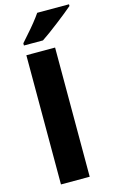

<svg xmlns="http://www.w3.org/2000/svg" viewBox="-144 -1034 670 1091"><g transform="rotate(-15 190.5 -488.5)"><path d="M241 0H72V-760H241ZM381 -967Q365 -953 340 -933Q315 -913 286.5 -891Q258 -869 231.5 -849.5Q205 -830 185 -817H73V-830Q89 -849 112 -874.5Q135 -900 157 -927.5Q179 -955 194 -977H381Z"/></g></svg>

Font: Noto Sans Bengali ExtraBold
Style: Regular
Weight: 800
Designer: Jelle Bosma - Monotype Design Team
Foundry: Monotype Imaging Inc.
Version: Version 2.003; ttfautohint (v1.8.4.7-5d5b)